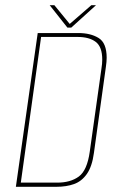

<svg xmlns="http://www.w3.org/2000/svg" viewBox="-20 -718 465 738"><path d="M41 0 125 -591H281Q328 -591 359 -572Q390 -553 390 -496Q390 -481 387 -461L341 -130Q334 -78 314 -49.5Q294 -21 264.5 -10.5Q235 0 197 0ZM200 -16Q251 -16 283 -39.5Q315 -63 325 -135L370 -455Q373 -473 373 -489Q373 -538 348 -557Q323 -576 278 -576H138L60 -16ZM239 -612 171 -698H189L248 -626L331 -698H349L254 -612Z"/></svg>

Font: Alumni Sans Pinstripe
Style: Italic
Weight: 400
Italic angle: -8°
Designer: Robert E. Leuschke
Foundry: Robert E. Leuschke
Version: Version 1.010; ttfautohint (v1.8.4.7-5d5b)